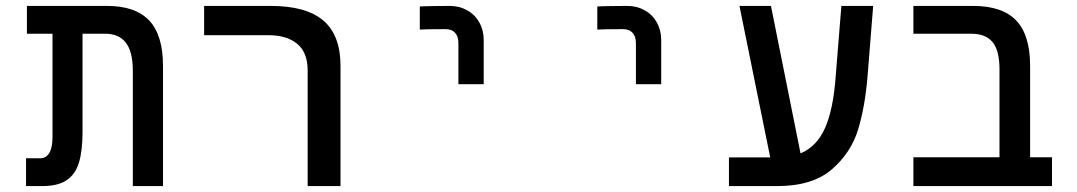

<svg xmlns="http://www.w3.org/2000/svg" viewBox="-20 -629 3640 649"><path d="M336 -515H259V-184.5Q259 -119.5 247 -79.8Q235 -40 205.5 -20Q176 0 122.5 0H68V-94H116Q136 -94 146.8 -112.2Q157.5 -130.5 157.5 -167V-515H71V-609H342Q438 -609 484.5 -559.5Q531 -510 531 -406V0H429V-390Q429 -454 405.5 -484.5Q382 -515 336 -515Z M888 -510H670V-609H895Q1015 -609 1073 -559.5Q1131 -510 1131 -406V0H1020V-390Q1020 -452 984.5 -481Q949 -510 888 -510Z M1500 -609Q1479 -609 1444 -608.5Q1409 -608 1399 -607V-529Q1419.5 -530.5 1486 -530.5Q1507 -530.5 1518.2 -518.2Q1529.5 -506 1529.5 -483V-344.5H1615V-494Q1615 -527 1600.2 -553.2Q1585.5 -579.5 1559.2 -594.2Q1533 -609 1500 -609Z M2100 -609Q2079 -609 2044 -608.5Q2009 -608 1999 -607V-529Q2019.5 -530.5 2086 -530.5Q2107 -530.5 2118.2 -518.2Q2129.5 -506 2129.5 -483V-344.5H2215V-494Q2215 -527 2200.2 -553.2Q2185.5 -579.5 2159.2 -594.2Q2133 -609 2100 -609Z M2444 -97H2583.5L2479.5 -609H2586L2686 -110.5Q2741 -133.5 2769 -196.8Q2797 -260 2805 -373L2824 -609H2931.5L2912.5 -371.5Q2904.5 -271 2880.8 -192Q2857 -113 2791.8 -56.5Q2726.5 0 2607 0H2444Z M3263.5 -515H3067.5V-609H3269Q3368 -609 3415 -559.8Q3462 -510.5 3462 -406V-97.5H3536V0H3067.5V-97.5H3358.5V-394.5Q3358.5 -458.5 3335 -486.8Q3311.5 -515 3263.5 -515Z"/></svg>

Font: JuliaMono Medium
Style: Regular
Weight: 500
Monospace: yes
Designer: cormullion
Foundry: corm
Version: Version 0.054; ttfautohint (v1.8.4)